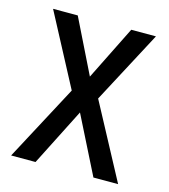

<svg xmlns="http://www.w3.org/2000/svg" viewBox="-87 -607 594 676"><g transform="rotate(15 210.0 -268.5)"><path d="M162 -276 15 0H104L210 -209L315 0H405L259 -273L399 -537H309L211 -340L114 -537H24Z"/></g></svg>

Font: Noto Sans Gurmukhi UI Condensed
Style: Regular
Weight: 400
Width: 3
Designer: Jelle Bosma - Monotype Design Team
Foundry: Monotype Imaging Inc.
Version: Version 2.004